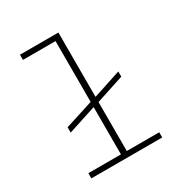

<svg xmlns="http://www.w3.org/2000/svg" viewBox="-172 -868 944 995"><g transform="rotate(-30 300.0 -370.0)"><path d="M88 -31H283V-314L114 -259V-291L283 -345V-709H88V-740H318V-355L486 -410V-379L318 -324V-31H512V0H88Z"/></g></svg>

Font: IBM Plex Mono ExtraLight
Style: Regular
Weight: 200
Monospace: yes
Designer: Mike Abbink, Paul van der Laan, Pieter van Rosmalen
Foundry: Bold Monday
Version: Version 2.3